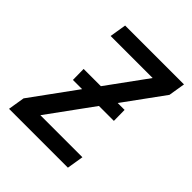

<svg xmlns="http://www.w3.org/2000/svg" viewBox="-200 -868 1001 1001"><g transform="rotate(45 300.0 -367.5)"><path d="M27 0 42 -92 443 -643H133L148 -735H582L567 -643L166 -92H476L461 0ZM156 -342 155 -422H457L458 -342Z"/></g></svg>

Font: Iosevka Aile Semibold
Style: Italic
Weight: 600
Italic angle: -9°
Designer: Belleve Invis
Foundry: Belleve Invis
Version: Version 31.1.0; ttfautohint (v1.8.4)